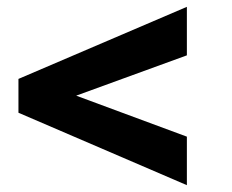

<svg xmlns="http://www.w3.org/2000/svg" viewBox="-20 -530 680 562"><path d="M527 12 34 -200V-299L527 -510V-368L203 -250L527 -130Z"/></svg>

Font: Atkinson Hyperlegible
Style: Bold Italic
Weight: 700
Italic angle: -12°
Designer: Elliott Scott, Megan Eiswerth, Linus Boman, Theodore Petrosky
Foundry: Braille Institute
Version: Version 1.006; ttfautohint (v1.8.3)